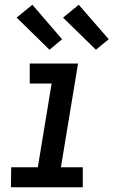

<svg xmlns="http://www.w3.org/2000/svg" viewBox="-20 -787 490 807"><path d="M26 0 27 -84H139L197 -436H105V-520H308L236 -84H328V0ZM383 -578 245 -713 311 -767 437 -622ZM188 -578 50 -713 116 -767 241 -622Z"/></svg>

Font: Iosevka Custom Medium Oblique
Style: Regular
Weight: 500
Italic angle: -9°
Designer: Belleve Invis
Foundry: Belleve Invis
Version: Version 27.0.1